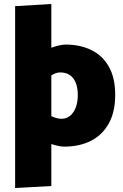

<svg xmlns="http://www.w3.org/2000/svg" viewBox="-20 -726 619 965"><path d="M310 -502Q382 -502 438 -475Q494 -448 526.5 -392Q559 -336 559 -249Q559 -163 526.5 -105Q494 -47 436.5 -18Q379 11 302 11Q290 11 273.5 7.5Q257 4 238 -2V209L56 219V-695L238 -706V-486Q257 -493 276 -497.5Q295 -502 310 -502ZM290 -129Q313 -129 331 -143Q349 -157 360 -184Q371 -211 371 -248Q371 -285 360.5 -310.5Q350 -336 330.5 -349Q311 -362 282 -362Q271 -362 260 -358Q249 -354 238 -347V-142Q251 -136 264 -132.5Q277 -129 290 -129Z"/></svg>

Font: Catamaran Black
Style: Regular
Weight: 900
Designer: Pria Ravichandran
Version: Version 2.000